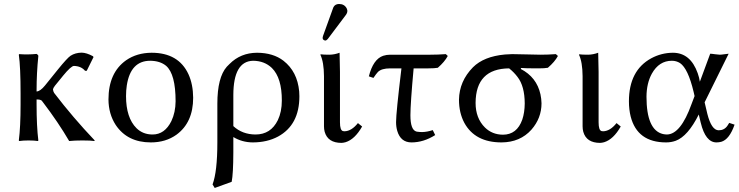

<svg xmlns="http://www.w3.org/2000/svg" viewBox="-20 -703 3701 961"><path d="M83 -234.9Q83 -367.7 74.2 -429.2L76.2 -432.1Q119.1 -428.7 163.1 -433.1Q171.4 -428.7 171.9 -422.9Q163.1 -337.4 163.1 -251V-245.1Q181.6 -246.1 205.1 -274.9Q205.1 -274.9 270.5 -356Q315.9 -412.1 333 -423.8Q356.4 -439 388.7 -439.5Q413.1 -439 444.8 -421.9L448.2 -417.5L414.1 -348.6H405.8Q386.2 -372.1 350.1 -373Q335.9 -373 295.4 -323.7Q292.5 -319.8 290 -316.9L254.9 -273.9Q246.1 -262.2 245.1 -255.9Q246.1 -245.6 251 -237.8Q344.7 -115.2 454.1 0L452.1 2.9Q437 0 392.1 0Q352.1 0 326.2 2.9Q271.5 -90.8 195.3 -190.9L194.3 -191.9L193.8 -192.9L192.9 -193.8L192.4 -194.8L191.4 -195.8L190.9 -196.8L189.9 -197.8L189 -199.2Q182.1 -205.1 165.5 -205.1Q164.1 -205.1 163.1 -205.1V-180.2Q163.1 -70.8 171.9 0L169.9 2.9Q151.9 0 123 0Q94.2 0 76.2 2.9L74.2 0Q83 -68.4 83 -180.2Z M522.9 -205.1Q522.9 -338.9 611.3 -401.4Q665 -438.5 738.8 -439Q873.5 -439 923.3 -331.5Q946.3 -280.8 946.8 -213.9Q946.8 -89.8 863.3 -28.8Q809.6 9.8 734.9 9.8Q617.7 9.8 559.1 -77.6Q523.4 -132.8 522.9 -205.1ZM731.9 -398.9Q633.8 -398.9 614.7 -275.9Q610.8 -250 610.8 -222.2Q610.8 -113.8 663.1 -61.5Q695.3 -29.8 743.7 -29.8Q804.7 -29.8 837.9 -97.2Q858.4 -140.6 858.9 -195.8Q858.9 -332 811.5 -373.5Q781.2 -398.4 731.9 -398.9Z M1139.6 207 1054.7 237.8 1043.9 220.2Q1067.9 155.8 1067.9 9.8V-184.1Q1067.9 -315.4 1115.2 -369.1Q1120.6 -375 1128.9 -382.8Q1184.1 -438.5 1266.6 -439Q1347.7 -438.5 1398.9 -398.9Q1468.3 -344.7 1477.5 -245.6Q1478.5 -232.9 1478.5 -221.2Q1478.5 -77.6 1371.6 -19.5Q1316.9 9.8 1244.6 9.8Q1191.4 9.3 1147.9 -17.1V61Q1147.5 167 1139.6 207ZM1390.6 -199.2Q1391.1 -313 1340.8 -362.8Q1303.7 -398.4 1246.6 -398.9Q1148.4 -396.5 1147.9 -228V-71.8Q1192.4 -30.3 1258.8 -29.8Q1335.4 -29.8 1370.6 -101.6Q1390.6 -143.6 1390.6 -199.2Z M1676.8 -683.1Q1703.6 -683.1 1715.3 -661.1Q1718.3 -654.3 1718.8 -647.9Q1718.3 -637.7 1712.4 -629.9L1620.6 -507.8Q1614.3 -500.5 1608.4 -500Q1595.7 -501.5 1594.7 -513.2Q1595.2 -517.6 1596.7 -522.9L1648.4 -666Q1656.2 -682.6 1676.8 -683.1ZM1601.6 -321.8Q1601.1 -392.1 1583.5 -429.2L1585.4 -431.2Q1597.7 -429.2 1629.4 -429.2Q1654.8 -429.7 1679.7 -439Q1679.7 -438 1681.6 -342.8V-90.8Q1681.6 -51.3 1696.3 -46.9Q1700.7 -45.9 1704.6 -45.9Q1739.7 -46.9 1771.5 -86.9L1792.5 -69.8Q1755.9 -5.4 1709.5 8.8Q1699.2 11.7 1689.5 12.2Q1620.6 12.2 1605 -43.5Q1601.6 -56.6 1601.6 -70.8Z M2050.3 -360.8Q2034.2 -184.6 2034.2 -126Q2034.2 -51.8 2064.9 -44.4Q2066.9 -43.9 2067.4 -43.9Q2081.5 -42 2092.8 -42Q2118.2 -42.5 2146 -51.8L2158.2 -26.9Q2100.1 9.8 2039.6 9.8Q1985.4 9.8 1968.3 -47.9Q1962.4 -68.4 1962.4 -91.8Q1962.4 -137.7 1989.3 -360.8H1933.1Q1889.6 -360.8 1871.6 -342.8Q1862.8 -333.5 1849.1 -313L1826.2 -320.8Q1847.7 -406.7 1897.9 -423.8Q1914.6 -429.2 1933.1 -429.2H2133.8Q2172.9 -429.2 2211.4 -432.1L2221.2 -422.9Q2205.6 -393.6 2171.4 -363.8Q2155.3 -360.8 2124.5 -360.8Z M2722.2 -363.8Q2706.1 -360.8 2675.3 -360.8Q2606.4 -360.8 2588.4 -362.8L2586.4 -357.9Q2666 -316.9 2685.1 -231Q2689.9 -208.5 2690.4 -186Q2690.4 -111.8 2640.1 -54.2Q2583.5 9.3 2490.2 9.8Q2357.9 9.8 2304.2 -87.9Q2277.3 -138.2 2277.3 -204.1Q2278.8 -296.4 2347.2 -366.2Q2401.4 -420.4 2506.8 -430.2Q2525.4 -431.6 2543.5 -432.1Q2566.9 -432.1 2614.3 -430.7Q2661.6 -429.2 2685.1 -429.2Q2724.1 -429.2 2762.2 -432.1L2772.5 -422.9Q2756.8 -393.6 2722.2 -363.8ZM2497.1 -28.8Q2567.4 -28.8 2594.2 -104.5Q2606 -139.6 2606.4 -185.1Q2606 -272 2570.3 -317.9Q2552.7 -341.3 2528.3 -360.8Q2361.3 -359.4 2360.4 -188Q2360.4 -111.3 2407.2 -64.9Q2443.4 -29.3 2497.1 -28.8Z M2896 -321.8Q2895.5 -392.1 2877.9 -429.2L2879.9 -431.2Q2892.1 -429.2 2923.8 -429.2Q2949.2 -429.7 2974.1 -439Q2974.1 -438 2976.1 -342.8V-90.8Q2976.1 -51.3 2990.7 -46.9Q2995.1 -45.9 2999 -45.9Q3034.2 -46.9 3065.9 -86.9L3086.9 -69.8Q3050.3 -5.4 3003.9 8.8Q2993.7 11.7 2983.9 12.2Q2915 12.2 2899.4 -43.5Q2896 -56.6 2896 -70.8Z M3506.8 -190.9 3520.5 -132.8Q3541 -51.8 3576.7 -50.8Q3605 -50.8 3620.6 -73.2Q3625 -80.1 3629.9 -87.9L3656.7 -79.1Q3630.9 -4.9 3589.8 6.8Q3578.1 9.8 3565.9 9.8Q3511.2 9.8 3487.3 -88.9Q3486.8 -90.3 3486.8 -90.8L3477.5 -129.9Q3422.9 -21 3362.3 1.5Q3339.4 9.8 3314 9.8Q3169.9 9.8 3136.7 -119.6Q3127.9 -154.8 3127.9 -195.8Q3127.9 -350.1 3239.3 -411.1Q3290 -438.5 3347.7 -439Q3436 -439 3472.2 -336.4Q3480.5 -313 3482.9 -293.9L3534.7 -434.1Q3542 -434.1 3558.6 -431.6Q3575.2 -429.2 3582.5 -429.2Q3590.3 -429.2 3606.4 -431.6Q3621.1 -434.1 3627 -434.1ZM3456.5 -222.2 3451.7 -243.2Q3423.8 -359.9 3383.8 -387.2Q3365.2 -398.9 3342.8 -398.9Q3278.8 -398.9 3242.7 -334.5Q3216.3 -286.6 3215.8 -219.2Q3215.8 -52.2 3297.9 -32.2Q3308.6 -29.8 3318.8 -29.8Q3387.2 -31.7 3440.9 -181.2Z"/></svg>

Font: Linux Biolinum O
Style: Regular
Weight: 400
Designer: Philipp H. Poll
Foundry: Philipp H. Poll
Version: Version 1.0.4